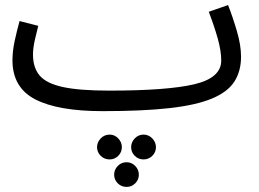

<svg xmlns="http://www.w3.org/2000/svg" viewBox="-20 -423 1033 767"><path d="M390.1 21Q211.9 21 120.8 -26.1Q29.8 -73.2 29.8 -182.1Q29.8 -219.2 38.8 -260.5Q47.9 -301.8 58.1 -338.9L132.8 -319.8Q127 -297.9 119.4 -264.4Q111.8 -231 111.8 -205.1Q111.8 -152.8 138.4 -121.3Q165 -89.8 231 -75.4Q296.9 -61 416 -61Q648.9 -61 756.3 -86.4Q863.8 -111.8 863.8 -181.2Q863.8 -219.2 849.9 -269Q835.9 -318.8 814 -376L891.1 -402.8Q910.2 -354 926.5 -298.1Q942.9 -242.2 942.9 -196.8Q942.9 -138.2 916 -96.7Q889.2 -55.2 826.2 -29.1Q763.2 -2.9 656.5 9Q549.8 21 390.1 21ZM418 213.9Q397 213.9 382.3 199.5Q367.7 185.1 367.7 165Q367.7 145 382.3 129.9Q397 114.7 418 114.7Q438 114.7 452.4 129.9Q466.8 145 466.8 165Q466.8 185.1 452.4 199.5Q438 213.9 418 213.9ZM553.7 213.9Q532.7 213.9 518.3 199.5Q503.9 185.1 503.9 165Q503.9 145 518.3 129.9Q532.7 114.7 553.7 114.7Q573.7 114.7 588.4 129.9Q603 145 603 165Q603 185.1 588.4 199.5Q573.7 213.9 553.7 213.9ZM485.8 323.7Q464.8 323.7 450.4 309.3Q436 294.9 436 274.9Q436 254.9 450.4 240Q464.8 225.1 485.8 225.1Q505.9 225.1 520.3 240Q534.7 254.9 534.7 274.9Q534.7 294.9 520.3 309.3Q505.9 323.7 485.8 323.7Z"/></svg>

Font: Kurinto Seri
Style: Regular
Weight: 400
Designer: Kurinto was developed by Clint Goss from a range of fonts that are compatible with the SIL Open Font License Version 1.1
Foundry: Clinton F. Goss
Version: Version 2.196; July 25, 2020